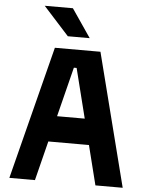

<svg xmlns="http://www.w3.org/2000/svg" viewBox="-66 -1097 882 1150"><g transform="rotate(5 375.0 -522.5)"><path d="M238 -800H512L715.7 0H551.7L378.3 -691H361.7L188.1 0H34.3ZM178.4 -392.8H571.6V-237.5H178.4ZM324.9 -1045.3H155.5L309.2 -875.5H440.8Z"/></g></svg>

Font: Martian Mono sWd Rg
Style: Regular
Weight: 400
Width: 6
Monospace: yes
Designer: Roman Shamin
Foundry: Evil Martians
Version: Version 1.000